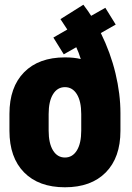

<svg xmlns="http://www.w3.org/2000/svg" viewBox="-20 -778 560 813"><path d="M490 -296V-224Q490 -111 428 -48Q366 15 255 15Q144 15 82 -48Q20 -111 20 -224V-296Q20 -409 82 -472Q144 -535 255 -535Q294 -535 322 -528Q313 -557 303 -578L250 -548L206 -619L265 -653Q242 -689 236 -697L333 -758Q355 -729 366 -711L426 -745L470 -674L407 -638Q448 -555 469 -467.5Q490 -380 490 -299ZM324 -295Q324 -349 305.5 -379Q287 -409 255 -409Q223 -409 204.5 -379Q186 -349 186 -295V-225Q186 -171 204.5 -141Q223 -111 255 -111Q287 -111 305.5 -141Q324 -171 324 -225Z"/></svg>

Font: Akshar
Style: Bold
Weight: 700
Designer: Tall Chai
Foundry: Tall Chai
Version: Version 1.000